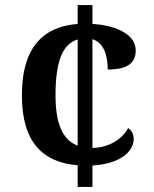

<svg xmlns="http://www.w3.org/2000/svg" viewBox="-20 -734 603 754"><path d="M285 -85V0H343V-84C457 -91 505 -142 505 -188C505 -206 498 -222 483 -231C460 -187 407 -154 343 -153V-580C387 -567 403 -517 403 -461C490 -461 513 -493 513 -537C513 -595 443 -634 343 -640V-714H285V-640C158 -630 66 -558 66 -359C66 -171 152 -96 285 -85ZM285 -579V-162C224 -185 198 -252 198 -360C198 -504 231 -563 285 -579Z"/></svg>

Font: Noto Serif Sinhala SemiBold
Style: Regular
Weight: 600
Designer: Jelle Bosma - Monotype Design Team
Foundry: Monotype Imaging Inc.
Version: Version 2.007